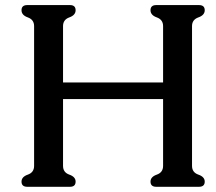

<svg xmlns="http://www.w3.org/2000/svg" viewBox="-20 -715 840 745"><path d="M224.6 -613.8V-395H612.8V-613.8Q612.8 -638.7 588.4 -647.5Q564 -656.2 564 -675.3Q564 -695.3 586.4 -695.3H752Q774.4 -695.3 774.4 -675.3Q774.4 -656.2 749.8 -647.5Q725.1 -638.7 725.1 -613.8V-71.3Q725.1 -45.9 749.8 -37.4Q774.4 -28.8 774.4 -10.3Q774.4 9.8 752 9.8H586.4Q564 9.8 564 -10.3Q564 -28.8 588.4 -37.4Q612.8 -45.9 612.8 -71.3V-330.6H224.6V-71.3Q224.6 -45.9 249 -37.4Q273.4 -28.8 273.4 -10.3Q273.4 9.8 251.5 9.8H85.9Q63.5 9.8 63.5 -10.3Q63.5 -28.8 87.9 -37.4Q112.3 -45.9 112.3 -71.3V-613.8Q112.3 -638.7 87.9 -647.5Q63.5 -656.2 63.5 -675.3Q63.5 -695.3 85.9 -695.3H251.5Q273.4 -695.3 273.4 -675.3Q273.4 -656.2 249 -647.5Q224.6 -638.7 224.6 -613.8Z"/></svg>

Font: Caudex
Style: Bold
Weight: 700
Version: Version 1.01